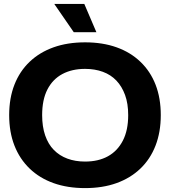

<svg xmlns="http://www.w3.org/2000/svg" viewBox="-20 -955 872 984"><path d="M416 9Q326 9 254.5 -16.5Q183 -42 132 -91Q81 -140 54 -209Q27 -278 27 -365Q27 -452 54 -521Q81 -590 132 -638.5Q183 -687 254.5 -712.5Q326 -738 416 -738Q506 -738 577.5 -712.5Q649 -687 700 -638Q751 -589 777.5 -520.5Q804 -452 804 -365Q804 -278 777 -208.5Q750 -139 699 -90.5Q648 -42 577 -16.5Q506 9 416 9ZM416 -127Q484 -127 533 -154Q582 -181 609.5 -234Q637 -287 637 -365Q637 -424 621 -468Q605 -512 576.5 -542Q548 -572 507 -587Q466 -602 416 -602Q349 -602 299.5 -575.5Q250 -549 223 -496.5Q196 -444 196 -365Q196 -306 211.5 -261Q227 -216 256 -186.5Q285 -157 325.5 -142Q366 -127 416 -127ZM358 -790 258 -935H412L474 -790Z"/></svg>

Font: Mona Sans SemiExpanded
Style: Bold
Weight: 700
Width: 6
Designer: Deni Anggara
Foundry: GitHub
Version: Version 2.000